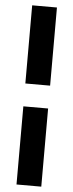

<svg xmlns="http://www.w3.org/2000/svg" viewBox="-61 -738 375 980"><g transform="rotate(5 126.5 -248.0)"><path d="M63 -306.6V-707H189.9V-306.6ZM63 210.9V-189.5H189.9V210.9Z"/></g></svg>

Font: Wanted Sans Std Variable
Style: Regular
Weight: 400
Designer: Original Design by Kil Hyung-jin and Kang Hanbin, Wanted Lab, Inc;
Foundry: Wanted Lab, Inc.
Version: Version 1.003;Glyphs 3.2 (3227)